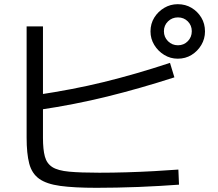

<svg xmlns="http://www.w3.org/2000/svg" viewBox="-20 -868 1040 916"><path d="M440 28Q334 28 268 19Q202 10 167 -15Q132 -40 119.5 -87.5Q107 -135 107 -212V-742H185V-210Q185 -155 194 -121.5Q203 -88 229.5 -71Q256 -54 310 -49Q364 -44 454 -44Q517 -44 584 -46Q651 -48 714.5 -51.5Q778 -55 831 -59L834 13Q792 16 742.5 19Q693 22 640.5 24Q588 26 536.5 27Q485 28 440 28ZM156 -415Q242 -428 320.5 -443Q399 -458 474.5 -476.5Q550 -495 628 -517.5Q706 -540 791 -568L812 -499Q648 -446 492 -407.5Q336 -369 167 -344ZM828 -588Q793 -588 763.5 -606Q734 -624 716 -653.5Q698 -683 698 -718Q698 -755 716 -784Q734 -813 763.5 -830.5Q793 -848 828 -848Q865 -848 894 -830.5Q923 -813 940.5 -784Q958 -755 958 -718Q958 -683 940.5 -653.5Q923 -624 894 -606Q865 -588 828 -588ZM829 -652Q857 -652 876 -671.5Q895 -691 895 -719Q895 -747 876 -766Q857 -785 829 -785Q801 -785 781.5 -766Q762 -747 762 -719Q762 -691 781.5 -671.5Q801 -652 829 -652Z"/></svg>

Font: M PLUS 2
Style: Regular
Weight: 400
Designer: Coji Morishita
Foundry: UNDERFOREST DESIGN
Version: Version 1.001